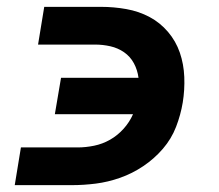

<svg xmlns="http://www.w3.org/2000/svg" viewBox="-20 -540 640 560"><path d="M23 0 41 -110H207Q230 -110 254.5 -115Q279 -120 301 -132.5Q323 -145 340.5 -164.5Q358 -184 368 -207H140L158 -313H384Q381 -336 370.5 -355.5Q360 -375 342 -387.5Q324 -400 302 -405Q280 -410 257 -410H91L109 -520H275Q312 -520 348.5 -513.5Q385 -507 416 -490.5Q447 -474 470 -447Q493 -420 504.5 -386.5Q516 -353 517.5 -315.5Q519 -278 513 -241Q507 -205 493.5 -170Q480 -135 455 -106Q430 -77 398 -55.5Q366 -34 330.5 -21.5Q295 -9 259.5 -4.5Q224 0 189 0Z"/></svg>

Font: Iosevka Aile Extrabold
Style: Italic
Weight: 800
Italic angle: -9°
Designer: Belleve Invis
Foundry: Belleve Invis
Version: Version 31.1.0; ttfautohint (v1.8.4)